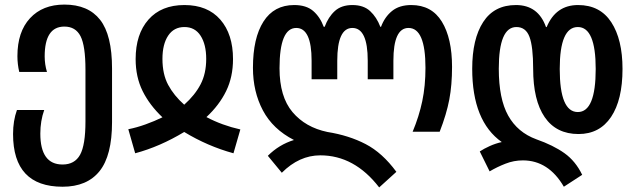

<svg xmlns="http://www.w3.org/2000/svg" viewBox="-20 -575 2778 838"><path d="M253 240Q360 240 414.5 172Q469 104 469 -42V-276Q469 -422 417 -488.5Q365 -555 261 -555Q166 -555 111 -495.5Q56 -436 56 -330Q56 -295 64 -261H185Q175 -294 175 -329Q175 -459 261 -459Q310 -459 331.5 -417Q353 -375 353 -271V-45Q353 58 329.5 100.5Q306 143 253 143Q156 143 156 8Q156 -47 173 -95H54Q37 -48 37 10Q37 240 253 240Z M570 94Q678 65 784 1Q886 63 999 94L1029 -10Q949 -28 881 -64Q937 -116 967 -177.5Q997 -239 997 -317Q997 -426 941.5 -489.5Q886 -553 785 -553Q684 -553 628 -489.5Q572 -426 572 -317Q572 -239 602.5 -177.5Q633 -116 689 -63Q654 -46 615 -32Q576 -18 540 -11ZM784 -118Q739 -158 714 -204.5Q689 -251 689 -318Q689 -382 714 -419.5Q739 -457 785 -457Q831 -457 855.5 -419Q880 -381 880 -318Q880 -254 855.5 -207Q831 -160 784 -118Z M1635 243 1710 175Q1649 92 1576 54Q1503 16 1409 1Q1313 -19 1256.5 -86Q1200 -153 1200 -277Q1200 -453 1273 -453Q1340 -453 1340 -310V-229H1452V-310Q1452 -453 1518 -453Q1585 -453 1585 -310V-229H1697V-310Q1697 -453 1763 -453Q1837 -453 1837 -279Q1837 -200 1823 -133.5Q1809 -67 1781 0H1899Q1929 -77 1941 -140.5Q1953 -204 1953 -283Q1953 -408 1908.5 -480.5Q1864 -553 1775 -553Q1723 -553 1691 -527Q1659 -501 1643 -458H1640Q1624 -500 1595.5 -526.5Q1567 -553 1518 -553Q1470 -553 1441.5 -527Q1413 -501 1397 -458H1393Q1377 -501 1347 -527Q1317 -553 1264 -553Q1176 -553 1130 -481Q1084 -409 1084 -279Q1084 -175 1127.5 -93Q1171 -11 1263 36Q1198 56 1149 105L1210 179Q1286 103 1378 103Q1527 103 1635 243Z M2441 240 2521 188Q2492 128 2443.5 93.5Q2395 59 2321 33Q2239 3 2198 -70.5Q2157 -144 2157 -275Q2157 -457 2234 -457Q2275 -457 2291 -414Q2307 -371 2307 -275Q2307 -137 2357.5 -63.5Q2408 10 2505 10Q2597 10 2647 -64.5Q2697 -139 2697 -274Q2697 -403 2648 -478Q2599 -553 2503 -553Q2406 -553 2366 -457H2363Q2329 -553 2232 -553Q2137 -553 2089 -479Q2041 -405 2041 -275Q2041 -46 2170 45Q2143 51 2117.5 62.5Q2092 74 2074 86L2117 173Q2149 154 2186 139.5Q2223 125 2262 125Q2374 125 2441 240ZM2502 -86Q2423 -86 2423 -274Q2423 -457 2502 -457Q2580 -457 2580 -274Q2580 -86 2502 -86Z"/></svg>

Font: Noto Sans Georgian Condensed Semi
Style: Regular
Weight: 600
Width: 3
Designer: Monotype Design Team
Foundry: Monotype Imaging Inc.
Version: Version 1.901